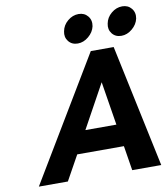

<svg xmlns="http://www.w3.org/2000/svg" viewBox="-95 -970 909 1049"><g transform="rotate(-10 359.5 -445.5)"><path d="M35 0 443 -680H570L714 0H553L531 -137H272L196 0ZM339 -260H511L472 -502ZM623 -733Q590 -733 571.5 -756.5Q553 -780 560 -812Q566 -845 593.5 -868Q621 -891 654 -891Q686 -891 705 -868Q724 -845 718 -812Q711 -780 683 -756.5Q655 -733 623 -733ZM381 -733Q348 -733 329.5 -756.5Q311 -780 318 -812Q324 -845 351.5 -868Q379 -891 412 -891Q444 -891 463 -868Q482 -845 476 -812Q469 -780 441 -756.5Q413 -733 381 -733Z"/></g></svg>

Font: Teachers
Style: Italic
Weight: 400
Italic angle: -11°
Designer: Alfredo Marco Pradil, Chank Diesel
Version: Version 1.001